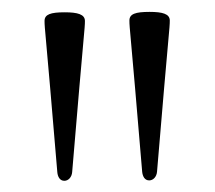

<svg xmlns="http://www.w3.org/2000/svg" viewBox="-20 -757 370 331"><path d="M91.6 -735.8C114 -735.8 126.4 -732.2 126.4 -720.9C126.4 -707 125 -707.4 104.4 -460.2C103.7 -451.7 98 -445.3 90.9 -445.3C83.1 -445.3 79.5 -452.4 78.8 -460.2C58.2 -707.4 56.8 -707 56.8 -720.9C56.8 -732.2 67.1 -735.8 91.6 -735.8ZM203.1 -721.6C203.1 -733 213.4 -736.5 237.9 -736.5C260.3 -736.5 272.7 -733 272.7 -721.6C272.7 -707.7 271.3 -708.1 250.7 -460.9C250 -452.4 244.3 -446 237.2 -446C229.4 -446 225.9 -453.1 225.1 -460.9C204.5 -708.1 203.1 -707.7 203.1 -721.6Z"/></svg>

Font: Margiela Serif Light
Style: Regular
Weight: 300
Designer: Andreas Faust, Stefan Endress
Version: Version 1.002;FEAKit 1.0